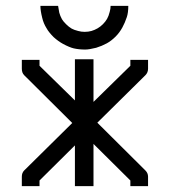

<svg xmlns="http://www.w3.org/2000/svg" viewBox="-20 -679 580 651"><path d="M117 -659H177Q179 -645 181 -636Q184 -625 190 -614Q194 -607 204 -597Q213.5 -587.5 223 -582Q231 -577.5 245 -574Q255.5 -571 267 -571Q279.5 -571 290 -574Q300.5 -577 311 -583Q320.5 -588.5 329 -597Q337.5 -605.5 343 -615Q348.5 -624.5 352 -639Q355 -649.5 355 -659H415Q415 -636 410 -621Q403.5 -601.5 395 -586Q385.5 -568.5 372 -555Q357.5 -540.5 342 -532Q325.5 -523 306 -517Q282 -511 269 -511Q247.5 -511 230 -515Q215.5 -518.5 194 -530Q177.5 -539 162 -553Q145 -570 138 -583Q127.5 -599.5 123 -619Q117 -643 117 -659ZM234 -478H297V-333.5L422 -456V-476H482V-446Q482 -433 473 -424L310 -263L473 -101Q482 -92 482 -80V-48H422V-67L297 -191V-48H234V-186L114 -67V-48H54V-80Q54 -93 62 -101L225 -262L62 -424Q54 -432 54 -446V-476H114V-456L234 -338.5Z"/></svg>

Font: 3270 Nerd Font
Style: Regular
Weight: 400
Monospace: yes
Version: Version 3.0.1;Nerd Fonts 3.3.0